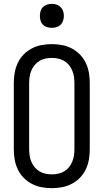

<svg xmlns="http://www.w3.org/2000/svg" viewBox="-20 -973 540 1001"><path d="M250 8Q277 8 303.5 3Q330 -2 354 -14.5Q378 -27 397 -46.5Q416 -66 427.5 -90.5Q439 -115 443.5 -141.5Q448 -168 448 -195V-540Q448 -567 443.5 -593.5Q439 -620 427.5 -644.5Q416 -669 397 -688.5Q378 -708 354 -720.5Q330 -733 303.5 -738Q277 -743 250 -743Q223 -743 196.5 -738Q170 -733 146 -720.5Q122 -708 103 -688.5Q84 -669 72.5 -644.5Q61 -620 56.5 -593.5Q52 -567 52 -540V-195Q52 -168 56.5 -141.5Q61 -115 72.5 -90.5Q84 -66 103 -46.5Q122 -27 146 -14.5Q170 -2 196.5 3Q223 8 250 8ZM250 -64Q233 -64 216.5 -67.5Q200 -71 186 -79.5Q172 -88 161 -101Q150 -114 143.5 -129.5Q137 -145 134.5 -161.5Q132 -178 132 -195V-540Q132 -557 134.5 -573.5Q137 -590 143.5 -605.5Q150 -621 161 -634Q172 -647 186 -655.5Q200 -664 216.5 -667.5Q233 -671 250 -671Q267 -671 283.5 -667.5Q300 -664 314.5 -655.5Q329 -647 339.5 -634Q350 -621 356.5 -605.5Q363 -590 365.5 -573.5Q368 -557 368 -540V-195Q368 -178 365.5 -161.5Q363 -145 356.5 -129.5Q350 -114 339.5 -101Q329 -88 314.5 -79.5Q300 -71 283.5 -67.5Q267 -64 250 -64ZM250 -828Q263 -828 275 -831.5Q287 -835 296 -844Q305 -853 309 -865.5Q313 -878 313 -890Q313 -903 309 -915Q305 -927 296 -936Q287 -945 275 -949Q263 -953 250 -953Q238 -953 225.5 -949Q213 -945 204 -936Q195 -927 191.5 -915Q188 -903 188 -890Q188 -878 191.5 -865.5Q195 -853 204 -844Q213 -835 225.5 -831.5Q238 -828 250 -828Z"/></svg>

Font: Iosevka SS09
Style: Regular
Weight: 400
Monospace: yes
Designer: Belleve Invis
Foundry: Belleve Invis
Version: Version 5.2.1; ttfautohint (v1.8.3)